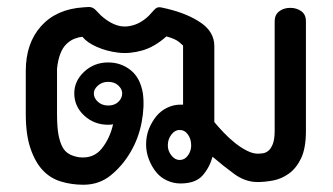

<svg xmlns="http://www.w3.org/2000/svg" viewBox="-20 -514 936 540"><path d="M840.4 -146Q840.4 -97 826.8 -68.7Q813.1 -40.4 792.2 -25.5Q771.2 -10.6 747.7 -6.3Q724.2 -2 704.5 -2Q669.7 -2 638.4 -25Q607.1 -48 577.8 -73.2Q569.2 -42.4 549.5 -20.2Q529.8 2 487.4 2Q468.2 2 450.3 -6.1Q432.3 -14.1 419.7 -29.3Q407.1 -44.4 399 -65.2Q390.9 -85.9 390.9 -107.6Q390.9 -131.8 399 -151.8Q407.1 -171.7 419.7 -187.1Q432.3 -202.5 450.3 -211.1Q468.2 -219.7 487.4 -219.7H494.9V-385.9Q493.9 -386.9 483.8 -395.7Q473.7 -404.5 448 -411.6Q414.6 -381.8 379.8 -372Q344.9 -362.1 312.9 -365.9Q280.8 -369.7 253 -381.8Q225.3 -393.9 211.6 -410.6Q201.5 -409.6 189.6 -405.1Q177.8 -400.5 166.9 -390.2Q156.1 -379.8 149.5 -362.4Q142.9 -344.9 140.4 -321.2V-320.2V-193.4Q140.4 -157.1 144.4 -135.4Q148.5 -113.6 155.8 -100.3Q163.1 -86.9 175.5 -80.3Q187.9 -73.7 203 -71.7Q242.9 -67.2 266.2 -96.2Q289.4 -125.3 298 -164.6Q293.9 -163.1 284.3 -163.1Q244.9 -163.1 216.9 -188.9Q188.9 -214.6 188.9 -251.5Q188.9 -286.4 216.9 -312.4Q244.9 -338.4 284.3 -338.4Q320.2 -338.4 347.5 -316.7Q374.7 -294.9 381.8 -251.5Q386.9 -214.6 378.3 -169.7Q369.7 -124.7 347.2 -86.4Q324.7 -48 291.9 -21.2Q259.1 5.6 214.6 5.6Q181.8 5.6 152 -3.3Q122.2 -12.1 100.8 -34.6Q79.3 -57.1 65.9 -96Q52.5 -134.8 52.5 -193.4V-314.6Q52.5 -392.4 95.5 -440.4Q138.4 -488.4 214.6 -493.4Q224.7 -494.4 230.3 -494.4Q235.9 -494.4 240.9 -491.9Q246 -489.4 250.3 -484.6Q254.5 -479.8 263.1 -471.2Q301 -436.9 335.9 -439.6Q370.7 -442.4 399 -470.2Q408.1 -479.8 412.9 -485.4Q417.7 -490.9 422.2 -492.7Q426.8 -494.4 433.1 -493.2Q439.4 -491.9 450 -489.4Q508.6 -475.3 545.7 -449.5Q582.8 -423.7 582.8 -384.3V-170.7Q593.9 -157.1 609.1 -141.2Q624.2 -125.3 641.4 -111.6Q658.6 -98 675 -89.9Q691.4 -81.8 704.5 -81.8Q711.1 -81.8 718.9 -82.8Q726.8 -83.8 734.1 -89.4Q741.4 -94.9 747 -108.3Q752.5 -121.7 752.5 -146V-454.5Q752.5 -472.2 765.2 -482.1Q777.8 -491.9 796.5 -491.9Q814.1 -491.9 827.3 -482.6Q840.4 -473.2 840.4 -454.5ZM517.7 -105.1Q517.7 -122.7 508.6 -135.6Q499.5 -148.5 484.8 -148.5Q472.2 -148.5 462.1 -135.6Q452 -122.7 452 -105.1Q452 -89.4 462.1 -76.8Q472.2 -64.1 484.8 -64.1Q499.5 -64.1 508.6 -76.8Q517.7 -89.4 517.7 -105.1ZM323.7 -251.5Q323.7 -263.1 312.9 -273.5Q302 -283.8 284.3 -283.8Q267.2 -283.8 255.6 -273.5Q243.9 -263.1 243.9 -251.5Q243.9 -237.9 255.6 -227.5Q267.2 -217.2 284.3 -217.2Q302 -217.2 312.9 -227.5Q323.7 -237.9 323.7 -251.5Z"/></svg>

Font: Myanmar KatKuu
Style: Regular
Weight: 400
Designer: Khon Soe Zaw Thu
Foundry: MPUA
Version: Version 1.00 September 13, 2016, initial release